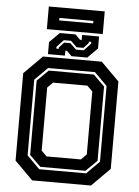

<svg xmlns="http://www.w3.org/2000/svg" viewBox="-63 -1032 780 1081"><g transform="rotate(5 326.5 -492.0)"><path d="M160.5 0 57.5 -103V-597L160.5 -700H492.5L595.5 -597V-103L492.5 0ZM229.5 -141.5H423.5L454 -172V-528L423.5 -558.5H229.5L199 -528V-172ZM194.5 -66H459.5L531.5 -138V-566L459.5 -638H194.5L122.5 -566V-138ZM199.5 -80 136.5 -142V-562L199.5 -624H454.5L517.5 -562V-142L454.5 -80ZM187 -716V-784L243 -840H332L360 -812H369V-840H465V-772L409 -716H320L292 -744H283V-716ZM231 -751H245V-759L272 -788.5H307L342 -755H386L424 -796V-806H410V-798L383 -768.5H344L310 -802H269L231 -761ZM168.5 -855.5V-983.5H484.5V-855.5ZM233.5 -910.5H425.5V-924.5H233.5Z"/></g></svg>

Font: Tourney Thin
Style: Regular
Weight: 100
Designer: Tyler Finck
Foundry: Etcetera Type Co
Version: Version 1.015